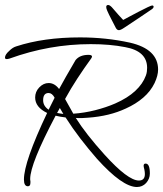

<svg xmlns="http://www.w3.org/2000/svg" viewBox="-26 -675 654 770"><path d="M584 -653Q590 -653 590 -648Q590 -643 583 -638Q554 -618 529 -601.5Q504 -585 474 -565Q458 -554 451 -554Q443 -554 438 -564Q428 -584 419.5 -600Q411 -616 404 -632Q400 -641 400 -647Q400 -655 408 -655Q412 -655 417 -651Q422 -647 426 -642Q437 -629 449.5 -615Q462 -601 468 -595Q477 -600 495 -609.5Q513 -619 532 -629Q551 -639 566 -646Q581 -653 584 -653ZM523 75Q465 75 363 -38Q329 -77 297 -118.5Q265 -160 237 -204Q226 -205 216 -207Q206 -209 197 -211Q95 -18 95 43Q95 48 96 51V58Q96 72 86 72Q70 72 70 45Q70 -26 163 -222Q115 -245 115 -284Q115 -307 131 -324Q148 -342 169 -342Q193 -342 211 -318Q222 -338 238.5 -367.5Q255 -397 277 -434Q294 -455 329 -455Q343 -455 343 -448Q343 -446 340 -441Q311 -401 284.5 -360.5Q258 -320 235 -278L268 -219Q312 -222 355.5 -233Q399 -244 436 -260Q486 -282 516.5 -310.5Q547 -339 559 -372Q562 -380 563 -388Q564 -396 564 -403Q564 -470 476 -486Q415 -498 338 -498Q255 -498 173.5 -483.5Q92 -469 12 -440Q8 -439 5.5 -438.5Q3 -438 1 -438Q-6 -438 -6 -444Q-6 -456 11 -471Q25 -485 39 -489Q149 -525 295 -525Q399 -525 495 -504Q608 -478 608 -396Q608 -372 594 -342Q578 -309 548.5 -283.5Q519 -258 479 -240Q413 -209 327 -203Q317 -202 303 -201.5Q289 -201 278 -202Q298 -170 327 -133Q356 -96 393 -55Q487 49 531 49Q555 49 555 23Q555 19 554.5 14.5Q554 10 553 5Q550 -6 550 -10Q550 -19 558 -19Q575 -19 575 21Q575 42 560 59Q545 75 523 75ZM169 -235 193 -283Q183 -302 169 -302Q147 -302 147 -273Q147 -250 169 -235ZM228 -218 214 -242 203 -222Q208 -221 214.5 -220Q221 -219 228 -218Z"/></svg>

Font: Corinthia
Style: Regular
Weight: 400
Designer: Robert E. Leuschke
Foundry: Robert E. Leuschke
Version: Version 1.013; ttfautohint (v1.8.3)